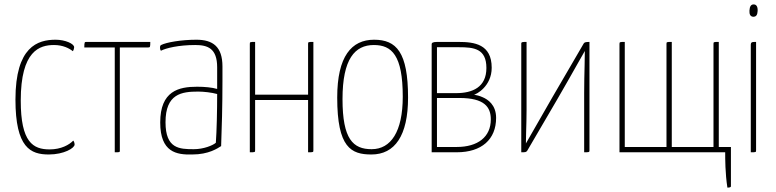

<svg xmlns="http://www.w3.org/2000/svg" viewBox="-20 -690 3517 870"><path d="M316 -476C316 -492 275 -510 232 -510C151 -510 50 -479 50 -239C50 -20 119 10 201 10C270 10 318 -19 318 -35C318 -41 316 -48 312 -53C294 -34 257 -13 205 -13C130 -13 74 -45 74 -234C74 -461 160 -486 225 -486C265 -486 294 -471 310 -458C314 -463 316 -472 316 -476Z M523 -475H651C660 -475 661 -476 661 -500H371C364 -500 362 -500 362 -475H500V0C522 0 523 0 523 -7V-9Z M988 -389C988 -479 944 -510 870 -510C801 -510 733 -498 710 -486C706 -484 705 -480 705 -473C705 -468 706 -465 709 -460C732 -472 789 -486 865 -486C921 -486 964 -471 964 -385V-287C940 -294 907 -297 873 -297C790 -297 706 -278 706 -135C706 0 780 12 851 10C926 10 966 -18 982 -28C985 -108 988 -209 988 -323ZM964 -264C964 -187 962 -96 958 -43C944 -31 903 -14 858 -14C793 -14 730 -16 730 -136C730 -265 803 -275 878 -275C903 -275 939 -271 964 -264Z M1400 -500C1376 -500 1376 -500 1376 -490V-261H1136V-500C1112 -500 1112 -500 1112 -490V0C1136 0 1136 0 1136 -10V-237H1376V0C1400 0 1400 0 1400 -10Z M1508 -248C1508 -21 1571 10 1663 10C1769 10 1829 -75 1829 -248C1829 -454 1776 -510 1675 -510C1573 -510 1508 -435 1508 -248ZM1532 -241C1532 -423 1588 -486 1674 -486C1755 -486 1805 -440 1805 -252C1805 -93 1751 -14 1664 -14C1580 -14 1532 -59 1532 -241Z M1960 -500C1940 -500 1936 -495 1936 -490V0H2050C2162 0 2228 -58 2228 -156C2228 -216 2189 -240 2168 -249C2153 -256 2139 -259 2128 -261C2137 -262 2208 -298 2208 -383C2208 -490 2129 -500 2058 -500ZM1960 -268V-476H2028H2060C2127 -476 2184 -470 2184 -382C2184 -294 2120 -268 2047 -268ZM1960 -24V-246H2062C2175 -246 2204 -205 2204 -149C2204 -70 2146 -24 2049 -24Z M2484 -251 2363 -40C2363 -57 2364 -74 2364 -91C2365 -125 2366 -158 2366 -192V-500C2349 -500 2342 -500 2342 -493V0C2360 0 2364 0 2369 -7L2504 -238C2537 -295 2569 -351 2601 -408C2611 -425 2620 -442 2630 -459C2630 -438 2629 -416 2629 -395C2628 -353 2627 -311 2627 -268V0C2646 0 2651 0 2651 -7V-500C2633 -500 2628 -498 2625 -493Z M3292 -24H3237V-500C3213 -500 3213 -500 3213 -490V-24H3024V-500C3000 -500 3000 -500 3000 -490V-24H2811V-500C2788 -500 2787 -500 2787 -490V0H3266C3266 29 3266 96 3276 160C3281 160 3292 160 3292 154Z M3376 -642C3375 -625 3380 -615 3393 -614C3407 -614 3412 -623 3413 -640C3414 -659 3408 -670 3395 -670C3383 -670 3377 -661 3376 -642ZM3406 -500C3387 -500 3382 -500 3382 -485V0C3406 0 3406 0 3406 -10Z"/></svg>

Font: Yanone Kaffeesatz Extra Light
Style: Regular
Weight: 200
Designer: Yanone (Cyrillic: Daniel Pouzeot & Huerta Tipografica)
Foundry: Yanone
Version: Version 1.100;PS 001.100;hotconv 1.0.70;makeotf.lib2.5.58329